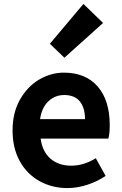

<svg xmlns="http://www.w3.org/2000/svg" viewBox="-20 -944 621 978"><path d="M182 -21Q117 -57 80.5 -123.5Q44 -190 44 -280Q44 -370 82 -437Q120 -504 180 -539Q240 -574 305 -574Q416 -574 477.5 -503.5Q539 -433 539 -306Q539 -264 532 -238H187Q196 -171 237.5 -135.5Q279 -100 343 -100Q406 -100 468 -138L518 -48Q475 -19 424 -2.5Q373 14 323 14Q246 14 182 -21ZM307 -460Q261 -460 227 -428.5Q193 -397 184 -337H413Q413 -395 386.5 -427.5Q360 -460 307 -460ZM234 -721 405 -924 505 -827 308 -650Z"/></svg>

Font: Merged Yaku Han JP
Style: Bold
Weight: 700
Designer: Ryoko NISHIZUKA 西塚涼子 (kana, bopomofo & ideographs); Paul D. Hunt (Latin, Greek & Cyrillic); Sandoll Communications 산돌커뮤니
Foundry: Adobe
Version: Version 2.004